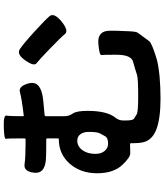

<svg xmlns="http://www.w3.org/2000/svg" viewBox="55 -888 889 1040"><g transform="rotate(-90 500.0 -368.5)"><path d="M487 56Q378 56 320 34Q272 16 255 -20Q244 -43 244 -88V-104Q244 -109 239 -109Q228 -108 189 -108Q167 -108 127 -150Q81 -198 81 -287.5Q81 -377 133 -436Q185 -495 266 -495Q270 -495 270 -500V-558Q270 -563 265 -563H249Q174 -563 153 -565Q77 -572 84 -629Q91 -686 129.5 -680.5Q168 -675 240 -675H265Q270 -675 270 -683Q270 -773 267.5 -782Q265 -791 331 -793Q397 -795 393.5 -778Q390 -761 390 -689Q390 -684 395 -685Q487 -696 520 -705.5Q553 -715 568 -658Q583 -602 510 -585Q487 -579 397 -572Q390 -571 390 -564V-465Q390 -440 404 -420Q419 -400 419 -339Q419 -234 382 -188Q367 -170 367 -147V-130Q367 -94 377 -87.5Q387 -81 400.5 -73Q414 -65 496 -65Q592 -65 613 -71Q649 -83 686 -93Q723 -104 723 -183Q723 -253 721.5 -264.5Q720 -276 787 -281Q854 -285 853 -216V-186Q852 -148 850 -110Q848 -75 842 -67Q820 -36 797 -6Q786 9 704 34Q673 44 604 51Q545 56 487 56ZM241 -228Q273 -228 281.5 -244Q290 -260 297.5 -273.5Q305 -287 305 -333Q305 -362 292 -378.5Q279 -395 258 -395Q227 -395 206.5 -367.5Q186 -340 186 -297Q186 -265 202 -246.5Q218 -228 241 -228ZM903 -480Q853 -440 835.5 -461.5Q818 -483 756.5 -542.5Q695 -602 677 -615.5Q659 -629 692 -676Q725 -724 752.5 -706.5Q780 -689 848 -627Q912 -569 932 -545Q952 -521 903 -480Z"/></g></svg>

Font: Resource Han Rounded KR
Style: Bold
Weight: 700
Designer: Cyano Hao (round all glyphs); Ryoko NISHIZUKA 西塚涼子 (kana, bopomofo & ideographs); Paul D. Hunt (Latin, Greek & Cyrillic)
Foundry: Cyano Hao
Version: 0.990